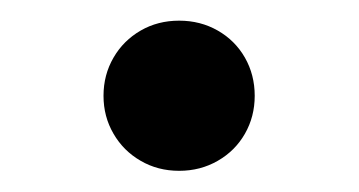

<svg xmlns="http://www.w3.org/2000/svg" viewBox="-20 -154 344 184"><path d="M79.2 -62.2Q79.2 -82.3 88.8 -98.8Q98.3 -115.2 114.8 -124.7Q131.2 -134.2 151.7 -134.2Q172.1 -134.2 188.7 -124.7Q205.3 -115.2 214.7 -98.8Q224.1 -82.3 224.1 -62.2Q224.1 -42.2 214.7 -25.8Q205.3 -9.4 188.7 0.1Q172.1 9.7 151.7 9.7Q131.2 9.7 114.8 0.1Q98.3 -9.4 88.8 -25.8Q79.2 -42.2 79.2 -62.2Z"/></svg>

Font: Tap Sans
Style: Regular
Weight: 400
Designer: Tap Payments
Foundry: Tap Payments
Version: Version 1.001;Glyphs 3.1.2 (3151)